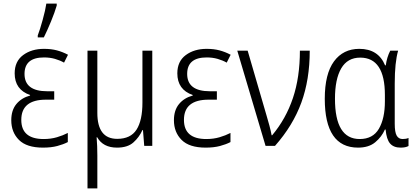

<svg xmlns="http://www.w3.org/2000/svg" viewBox="-20 -815 2311 1073"><path d="M283 -305H244Q117 -305 117 -402Q117 -494 226 -494Q259 -494 287 -486Q315 -478 338 -465L360 -509Q330 -525 298 -533.5Q266 -542 226 -542Q156 -542 109 -507Q62 -472 62 -405Q62 -314 148 -284V-281Q100 -268 71.5 -233.5Q43 -199 43 -143Q43 -76 86 -33Q129 10 220 10Q266 10 300 1Q334 -8 359 -21V-72Q332 -58 298 -48Q264 -38 224 -38Q99 -38 99 -145Q99 -258 237 -258H283ZM191 -606H225Q244 -644 265 -695Q286 -746 297 -784V-795H239Q234 -760 218.5 -704Q203 -648 191 -617Z M831 -532H776V-242Q776 -142 743 -90.5Q710 -39 635 -39Q524 -39 524 -184V-532H469V238H524V54Q524 28 523 2Q522 -24 520 -48H523Q556 10 634 10Q693 10 725.5 -19Q758 -48 776 -88H779L786 0H831Z M1192 -305H1153Q1026 -305 1026 -402Q1026 -494 1135 -494Q1168 -494 1196 -486Q1224 -478 1247 -465L1269 -509Q1239 -525 1207 -533.5Q1175 -542 1135 -542Q1065 -542 1018 -507Q971 -472 971 -405Q971 -314 1057 -284V-281Q1009 -268 980.5 -233.5Q952 -199 952 -143Q952 -76 995 -33Q1038 10 1129 10Q1175 10 1209 1Q1243 -8 1268 -21V-72Q1241 -58 1207 -48Q1173 -38 1133 -38Q1008 -38 1008 -145Q1008 -258 1146 -258H1192Z M1306 -532 1464 0H1517Q1617 -113 1664 -241.5Q1711 -370 1711 -532H1656Q1656 -383 1617 -267Q1578 -151 1501 -59H1498Q1494 -82 1485.5 -113.5Q1477 -145 1470 -168L1364 -532Z M1981 10Q2041 10 2077 -20Q2113 -50 2131 -91H2135Q2140 -36 2160 -13Q2180 10 2219 10Q2247 10 2263 1V-44Q2250 -38 2230 -38Q2208 -38 2197 -57Q2186 -76 2186 -123V-348Q2186 -467 2205 -532H2161Q2142 -495 2136 -450H2132Q2094 -542 1988 -542Q1898 -542 1846.5 -472Q1795 -402 1795 -263Q1795 10 1981 10ZM1990 -38Q1852 -38 1852 -263Q1852 -373 1887 -433Q1922 -493 1993 -493Q2131 -493 2131 -284V-249Q2131 -153 2097.5 -95.5Q2064 -38 1990 -38Z"/></svg>

Font: Noto Sans UI SemiCondensed Light
Style: Regular
Weight: 300
Width: 4
Designer: Monotype Design Team
Foundry: Monotype Imaging Inc.
Version: Version 1.901